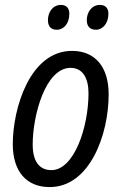

<svg xmlns="http://www.w3.org/2000/svg" viewBox="-20 -752 494 781"><path d="M370 -631C398 -631 421 -657 421 -696C421 -719 409 -732 386 -732C353 -732 333 -702 333 -670C333 -644 347 -631 370 -631ZM211 -631C240 -631 262 -657 262 -696C262 -719 250 -732 228 -732C194 -732 175 -702 175 -670C175 -644 188 -631 211 -631ZM182 9C345 9 422 -204 422 -368C422 -480 367 -545 273 -545C101 -545 32 -310 32 -166C32 -54 88 9 182 9ZM189 -60C139 -60 113 -97 113 -164C113 -283 165 -476 267 -476C318 -476 340 -432 340 -373C340 -233 281 -60 189 -60Z"/></svg>

Font: Noto Sans Condensed
Style: Italic
Weight: 400
Width: 3
Italic angle: -12°
Designer: Monotype Design Team
Foundry: Monotype Imaging Inc.
Version: Version 2.013